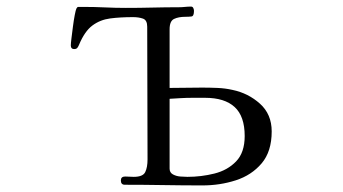

<svg xmlns="http://www.w3.org/2000/svg" viewBox="-20 -561 1040 583"><path d="M723 -148Q723 -208 692.5 -236Q662 -264 603 -264H563Q546 -264 529 -263Q512 -262 495 -261V-49Q495 -37 505 -31.5Q515 -26 527.5 -25Q540 -24 549 -24Q591 -24 631 -34Q671 -44 697 -71Q723 -98 723 -148ZM805 -162Q805 -101 774.5 -65Q744 -29 696 -13.5Q648 2 595 2Q536 2 477 1Q418 0 359 0Q347 0 347 -13Q347 -25 360 -25Q367 -25 373 -24.5Q379 -24 386 -24Q414 -24 421 -38.5Q428 -53 428 -77Q428 -178 427.5 -279Q427 -380 427 -480Q427 -500 414 -504.5Q401 -509 384 -509Q345 -509 314.5 -505Q284 -501 260.5 -483.5Q237 -466 220 -425Q218 -420 215 -416Q212 -412 205 -412Q195 -412 195 -423Q195 -429 197 -445Q199 -461 201.5 -480.5Q204 -500 207 -515.5Q210 -531 212 -535Q215 -540 217 -540H235Q267 -540 299 -538.5Q331 -537 362 -537Q403 -537 443 -538Q483 -539 523 -539Q532 -539 541.5 -540Q551 -541 560 -541Q565 -541 567 -536.5Q569 -532 569 -528Q569 -512 561.5 -511Q554 -510 543 -510Q522 -510 508.5 -503.5Q495 -497 495 -472V-294Q520 -294 544.5 -294.5Q569 -295 594 -295Q617 -295 640.5 -294Q664 -293 686 -288Q734 -278 769.5 -246Q805 -214 805 -162Z"/></svg>

Font: Kaisei Opti
Style: Regular
Weight: 400
Designer: Font-Kai, 金井和夫
Foundry: KAZUO KANAI
Version: Version 5.003